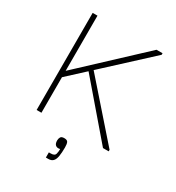

<svg xmlns="http://www.w3.org/2000/svg" viewBox="-179 -672 885 966"><g transform="rotate(30 263.5 -189.0)"><path d="M96 -199V-236L446 -563H481V-554ZM75 1V-563H103V1ZM460 0 199 -304 218 -322 493 -9V0ZM235 185V155H246Q269 155 272.5 141Q276 127 276 112Q260 116 250.5 108.5Q241 101 241 82Q241 71 246 62.5Q251 54 267 54Q284 54 288.5 63.5Q293 73 293 93Q293 124 289.5 144.5Q286 165 276.5 175Q267 185 249 185Z"/></g></svg>

Font: Darker Grotesque Light Light
Style: Regular
Weight: 300
Version: Version 1.000;gftools[0.9.28]